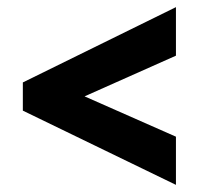

<svg xmlns="http://www.w3.org/2000/svg" viewBox="-20 -629 570 538"><path d="M473 -111 44 -319V-398L473 -609V-473L217 -359L473 -246Z"/></svg>

Font: Noto Sans Mono Condensed Black
Style: Regular
Weight: 900
Width: 3
Designer: Monotype Design Team
Foundry: Monotype Imaging Inc.
Version: Version 2.014